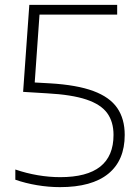

<svg xmlns="http://www.w3.org/2000/svg" viewBox="-20 -760 564 789"><path d="M226.5 9Q180 9 132.2 1Q84.5 -7 43 -21.5V-63.5Q88 -48 135.2 -40Q182.5 -32 227.5 -32Q337 -32 391.8 -75.2Q446.5 -118.5 446.5 -205.5Q446.5 -259.5 420.5 -295.2Q394.5 -331 334.8 -351Q275 -371 173.5 -376.5L75 -382.5L100.5 -740H461.5V-700H120.5L143.5 -716L121 -397.5L88 -423L186 -417.5Q296 -411 363.5 -386Q431 -361 461.8 -316.2Q492.5 -271.5 492.5 -205.5Q492.5 -101 425 -46Q357.5 9 226.5 9Z"/></svg>

Font: Encode Sans SemiExpanded ExtraLight
Style: Regular
Weight: 250
Width: 6
Designer: Multiple Designers
Foundry: Impallari Type
Version: Version 3.002